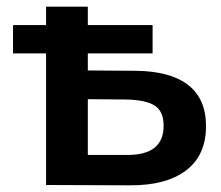

<svg xmlns="http://www.w3.org/2000/svg" viewBox="-20 -554 662 575"><path d="M597 -176Q597 -89 537 -43.5Q477 2 367 1L118 0V-394H19V-479H118V-534H243V-479H437V-394H243V-343L386 -342Q490 -341 543.5 -299.5Q597 -258 597 -176ZM470 -177Q470 -221 443 -238Q416 -255 357 -256L243 -257V-90H357Q470 -88 470 -177Z"/></svg>

Font: APTA Sans SemiBold
Style: Bold
Weight: 600
Version: Version 7.200